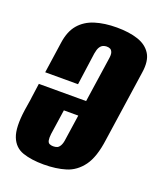

<svg xmlns="http://www.w3.org/2000/svg" viewBox="-118 -676 639 764"><g transform="rotate(20 201.5 -294.0)"><path d="M157 12Q105 12 68.5 -0.5Q32 -13 17 -51Q2 -89 13 -166L26 -248H164L144 -112Q142 -95 144 -85Q146 -75 153 -72Q160 -69 168 -69Q178 -69 185 -72Q192 -75 197.5 -85Q203 -95 205 -112L258 -472Q261 -490 258 -499Q255 -508 249 -511.5Q243 -515 233 -515Q225 -515 217.5 -511.5Q210 -508 204.5 -499Q199 -490 196 -472L177 -335H38L57 -466Q64 -517 89 -546Q114 -575 154 -587.5Q194 -600 246 -600Q298 -600 335.5 -587.5Q373 -575 391 -546Q409 -517 401 -466L357 -165Q347 -89 319 -51Q291 -13 250 -0.5Q209 12 157 12ZM21 -218 30 -283H249L240 -218Z"/></g></svg>

Font: Alumni Sans ExtraBold
Style: Italic
Weight: 800
Italic angle: -8°
Designer: Robert E. Leuschke
Foundry: Robert E. Leuschke
Version: Version 1.016